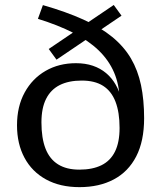

<svg xmlns="http://www.w3.org/2000/svg" viewBox="-20 -760 674 790"><path d="M307 10Q227 10 169.2 -21.8Q111.5 -53.5 80.8 -110.8Q50 -168 50 -244.5Q50 -322 81.5 -379.5Q113 -437 167.8 -468.5Q222.5 -500 292.5 -500Q331 -500 362 -489.5Q393 -479 416.8 -459Q440.5 -439 456.5 -410.8Q472.5 -382.5 481 -347.5L472.5 -348Q471 -411 449.5 -461.5Q428 -512 385.8 -552.8Q343.5 -593.5 281 -625.2Q218.5 -657 136 -682.5L156.5 -739Q252.5 -711.5 323 -679.5Q393.5 -647.5 441.8 -608Q490 -568.5 518.8 -519.5Q547.5 -470.5 560.2 -409.8Q573 -349 573 -273.5Q573 -179.5 540.5 -116.5Q508 -53.5 448.2 -21.8Q388.5 10 307 10ZM306.5 -62Q360.5 -62 397.5 -80.2Q434.5 -98.5 453.2 -136.5Q472 -174.5 472 -233.5Q472 -298 455.2 -341.5Q438.5 -385 404.2 -406.8Q370 -428.5 316.5 -428.5Q262.5 -428.5 225.8 -410Q189 -391.5 169.8 -353.5Q150.5 -315.5 150.5 -256.5Q150.5 -192 167.2 -148.8Q184 -105.5 218.8 -83.8Q253.5 -62 306.5 -62ZM212.5 -514.5 180.5 -558.5 448 -739.5 480 -695.5Z"/></svg>

Font: Newsreader 7pt
Style: Regular
Weight: 400
Designer: Hugues Gentile
Foundry: Production Type
Version: Version 1.003